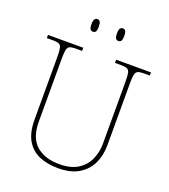

<svg xmlns="http://www.w3.org/2000/svg" viewBox="-161 -1017 1002 1141"><g transform="rotate(20 339.5 -446.5)"><path d="M340 10Q271 10 219.5 -12Q168 -34 139 -83.5Q110 -133 110 -214V-606Q110 -645 106.5 -663.5Q103 -682 91 -688Q79 -694 54 -694H13V-714H236V-694H194Q169 -694 157 -688Q145 -682 141.5 -663.5Q138 -645 138 -606V-210Q138 -110 191.5 -62.5Q245 -15 338 -15Q409 -15 453.5 -42.5Q498 -70 519.5 -116.5Q541 -163 541 -219V-606Q541 -645 537.5 -663.5Q534 -682 522 -688Q510 -694 485 -694H444V-714H664V-694H625Q600 -694 588 -688Q576 -682 572.5 -663.5Q569 -645 569 -606V-218Q569 -153 544 -101.5Q519 -50 468.5 -20Q418 10 340 10ZM418 -823Q408 -823 401.5 -831Q395 -839 395 -863Q395 -886 401.5 -894.5Q408 -903 418 -903Q429 -903 435 -894.5Q441 -886 441 -863Q441 -839 435 -831Q429 -823 418 -823ZM257 -823Q247 -823 240.5 -831Q234 -839 234 -863Q234 -886 240.5 -894.5Q247 -903 257 -903Q268 -903 274 -894.5Q280 -886 280 -863Q280 -839 274 -831Q268 -823 257 -823Z"/></g></svg>

Font: Noto Rashi Hebrew Thin
Style: Regular
Weight: 250
Version: Version 1.006